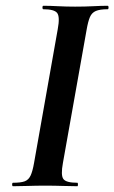

<svg xmlns="http://www.w3.org/2000/svg" viewBox="-20 -645 396 665"><path d="M25 0Q22 0 22 -6Q22 -12 25 -12Q52 -12 65.5 -17Q79 -22 86 -37Q93 -52 98 -81L180 -544Q188 -587 178 -600Q168 -613 130 -613Q127 -613 127 -619Q127 -625 130 -625Q153 -625 181 -623.5Q209 -622 240 -622Q275 -622 303 -623.5Q331 -625 353 -625Q356 -625 356 -619Q356 -613 353 -613Q326 -613 312 -607Q298 -601 291.5 -586Q285 -571 280 -542L198 -81Q190 -38 199.5 -25Q209 -12 248 -12Q250 -12 250 -6Q250 0 248 0Q226 0 198 -1Q170 -2 136 -2Q105 -2 76.5 -1Q48 0 25 0Z"/></svg>

Font: Cormorant Infant Light
Style: Bold Italic
Weight: 700
Italic angle: -10°
Version: Version 4.001